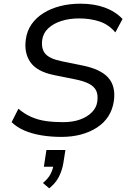

<svg xmlns="http://www.w3.org/2000/svg" viewBox="-20 -734 706 1042"><path d="M313 9Q256 9 205 0.5Q154 -8 113 -25.5Q72 -43 43 -71L80 -144Q112 -116 149.5 -99.5Q187 -83 230 -77Q273 -71 322 -71Q375 -71 415 -85.5Q455 -100 479.5 -125.5Q504 -151 508 -183Q513 -220 501.5 -243Q490 -266 461 -280.5Q432 -295 385 -304L271 -327Q180 -346 145 -396.5Q110 -447 120 -519Q126 -566 151 -602Q176 -638 216 -663Q256 -688 307 -701Q358 -714 416 -714Q491 -714 548.5 -693Q606 -672 645 -631L606 -558Q570 -601 520 -617.5Q470 -634 409 -634Q356 -634 312.5 -620Q269 -606 241.5 -580Q214 -554 209 -517Q203 -468 226.5 -441.5Q250 -415 313 -402L426 -379Q526 -359 567.5 -312.5Q609 -266 598 -186Q591 -139 568 -103Q545 -67 506.5 -42Q468 -17 419.5 -4Q371 9 313 9ZM247 288 213 259Q241 236 254 211Q267 186 271 159L284 171H218L232 80H335L324 150Q317 192 299 226.5Q281 261 247 288Z"/></svg>

Font: Nunito Sans 7pt
Style: Italic
Weight: 400
Italic angle: -9°
Designer: Vernon Adams
Foundry: Vernon Adams
Version: Version 3.101;gftools[0.9.27]